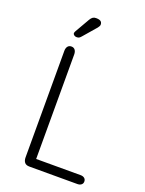

<svg xmlns="http://www.w3.org/2000/svg" viewBox="-146 -842 689 913"><g transform="rotate(20 199.0 -386.0)"><path d="M139 -45V-574Q139 -588 132.5 -596.5Q126 -605 114 -605Q102 -605 95.5 -596.5Q89 -588 89 -574V-35Q89 -19 96.5 -9.5Q104 0 121 0H364Q376 0 383.5 -6Q391 -12 391 -22Q391 -33 383.5 -39Q376 -45 364 -45ZM209 -750Q209 -757 206 -762Q203 -767 196 -769.5Q189 -772 178 -772Q168 -772 161.5 -767.5Q155 -763 149 -753L107 -680Q103 -673 103 -669Q103 -663 108.5 -659Q114 -655 121 -655Q129 -655 133.5 -657.5Q138 -660 144 -667L201 -733Q209 -743 209 -750Z"/></g></svg>

Font: Beiruti Light
Style: Regular
Weight: 300
Designer: Arlette Boutros
Foundry: Boutros
Version: Version 1.41